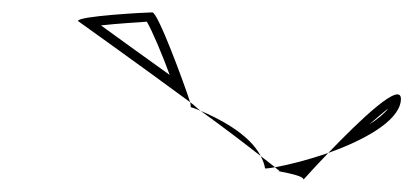

<svg xmlns="http://www.w3.org/2000/svg" viewBox="-20 -566 674 310"><path d="M106 -532C106 -532 200 -465 287 -401C277 -432 235 -546 226 -546C216 -546 104 -540 106 -532ZM143 -525C170 -528 204 -530 217 -531C225 -518 242 -478 254 -445C209 -477 168 -507 143 -525ZM287 -401C288 -397 288 -394 288 -393C288 -393 295 -391 304 -387C298 -391 293 -397 287 -401ZM304 -387C343 -359 378 -332 401 -314C382 -351 330 -376 304 -387ZM401 -314C404 -308 407 -301 408 -294C413 -294 418 -295 424 -296C419 -300 411 -306 401 -314ZM424 -296C428 -292 432 -290 431 -290C421 -290 471 -284 470 -276C470 -276 487 -295 510 -319C478 -308 447 -300 424 -296ZM510 -319C566 -339 622 -369 627 -402C633 -442 559 -370 510 -319ZM576 -365C588 -375 599 -385 607 -391C601 -383 589 -373 576 -365Z"/></svg>

Font: Ampere
Style: OuLnIta
Weight: 400
Version: Version 1